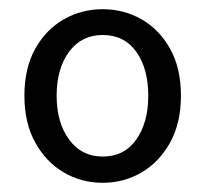

<svg xmlns="http://www.w3.org/2000/svg" viewBox="-20 -829 447 417"><path d="M203 -432Q157 -432 118.5 -454.5Q80 -477 56.5 -519.5Q33 -562 33 -621Q33 -681 56.5 -723Q80 -765 118.5 -787Q157 -809 203 -809Q249 -809 287.5 -787Q326 -765 349.5 -723Q373 -681 373 -621Q373 -562 349.5 -519.5Q326 -477 287.5 -454.5Q249 -432 203 -432ZM203 -489Q250 -489 276 -526Q302 -563 302 -621Q302 -680 276 -716.5Q250 -753 203 -753Q157 -753 130 -716.5Q103 -680 103 -621Q103 -563 130 -526Q157 -489 203 -489Z"/></svg>

Font: Noto Sans KR
Style: Regular
Weight: 400
Designer: Ryoko NISHIZUKA  (kana, bopomofo & ideographs); Paul D. Hunt (Latin, Greek & Cyrillic); Sandoll Communications , Soo-you
Foundry: Adobe
Version: Version 2.004-H2;hotconv 1.0.118;makeotfexe 2.5.65603